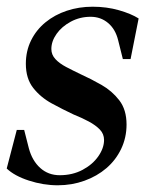

<svg xmlns="http://www.w3.org/2000/svg" viewBox="-20 -536 452 572"><path d="M152 16Q109 16 66 2Q23 -12 0 -34L30 -149H52L66 -94Q76 -57 100 -35.5Q124 -14 158 -14Q196 -14 226 -30Q256 -46 273 -70.5Q290 -95 290 -119Q290 -137 277.5 -150Q265 -163 244.5 -174Q224 -185 199 -195Q167 -210 134 -228Q101 -246 79 -274Q57 -302 57 -346Q57 -384 72.5 -415.5Q88 -447 115.5 -469.5Q143 -492 179 -504Q215 -516 256 -516Q298 -516 334.5 -505.5Q371 -495 393 -481L369 -360H346L332 -416Q324 -449 302 -467.5Q280 -486 250 -486Q218 -486 191 -471.5Q164 -457 148.5 -435Q133 -413 133 -390Q133 -373 145 -360Q157 -347 177 -336.5Q197 -326 220 -315Q251 -301 282.5 -283Q314 -265 335.5 -237Q357 -209 357 -165Q357 -126 341 -92.5Q325 -59 297 -35Q269 -11 231.5 2.5Q194 16 152 16Z"/></svg>

Font: Wittgenstein
Style: Italic
Weight: 400
Italic angle: -11°
Designer: Jörg Drees
Foundry: Jörg Drees
Version: Version 1.500